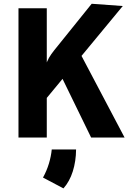

<svg xmlns="http://www.w3.org/2000/svg" viewBox="-20 -745 695 1040"><path d="M224.6 -383.8Q229.5 -398.4 234.6 -409.9Q239.7 -421.4 245.1 -431.6Q256.8 -451.7 272.9 -471.7L476.6 -724.6L645 -712.4L225.1 -204.6ZM80.1 -700.2H233.4V0H80.1ZM293 -370.6 416.5 -451.7 654.8 0H473.6ZM212.9 216.8Q232.9 180.7 244.9 141.1Q256.8 101.6 260.3 64.5H392.1Q391.6 128.4 374.3 183.3Q356.9 238.3 323.7 275.4Z"/></svg>

Font: DavidDev Light
Style: Regular
Weight: 300
Designer: David.dev
Foundry: David.dev
Version: Version 1.001;FEAKit 1.0